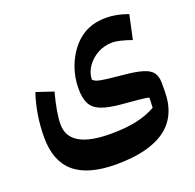

<svg xmlns="http://www.w3.org/2000/svg" viewBox="-131 -630 1035 1021"><g transform="rotate(-20 386.5 -119.5)"><path d="M666 -334.5Q631.3 -346.7 603.8 -353.3Q576.2 -359.9 558.1 -359.9Q513.7 -359.9 475.6 -339.4Q437.5 -318.8 413.8 -284.9Q390.1 -251 388.7 -211.4Q396 -203.1 409.2 -198Q422.4 -192.9 455.1 -188.5Q487.8 -184.1 553.7 -177.7Q624 -171.4 662.8 -159.4Q701.7 -147.5 717 -125.7Q732.4 -104 732.4 -68.4V-22.5Q732.4 118.7 637.7 187.7Q543 256.8 358.4 256.8Q200.2 256.8 122.8 191.4Q45.4 126 45.4 -8.3Q45.4 -135.7 84 -252L180.7 -219.7Q150.9 -107.9 150.9 -43.9Q150.9 94.2 385.3 94.2Q470.2 94.2 531 81.1Q591.8 67.9 641.6 40L644 -16.1Q637.2 -19 625 -21Q612.8 -22.9 583.3 -25.9Q553.7 -28.8 493.7 -33.7Q420.9 -40 379.9 -55.9Q338.9 -71.8 322.3 -103.8Q305.7 -135.7 305.7 -189.5Q305.7 -252.9 326.9 -310.8Q348.1 -368.7 385.5 -412.4Q422.9 -456.1 471.2 -476.1Q512.7 -494.6 573.2 -494.6Q629.4 -494.6 695.3 -470.7Z"/></g></svg>

Font: Pinar-FD Bold
Style: Regular
Weight: 700
Designer: Amin Abedi
Version: Version 3.000